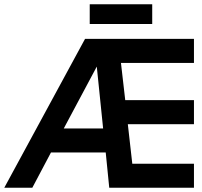

<svg xmlns="http://www.w3.org/2000/svg" viewBox="-25 -883 952 903"><path d="M-4.9 0 375 -700.2H887.2V-586.9H543.9L564 -412.1H887.2V-298.8H576.2L597.2 -112.8H887.2V0H488.8L472.2 -166H214.8L127 0ZM274.9 -278.8H460L430.2 -569.8ZM397 -770V-862.8H690.9V-770Z"/></svg>

Font: Cakra Normal
Style: Regular
Weight: 400
Designer: Lucia Kollert, Vojtech Kollert
Foundry: OoM Type
Version: Version 1.000;Glyphs 3.1.1 (3148)